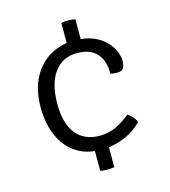

<svg xmlns="http://www.w3.org/2000/svg" viewBox="-103 -739 747 846"><g transform="rotate(-15 270.0 -316.0)"><path d="M283 23.5Q276 23.5 267 22.8Q258 22 251 20.5V-107.5H315V20.5Q308.5 22 299.2 22.8Q290 23.5 283 23.5ZM254 -520V-653.5Q267.5 -656.5 286 -656.5Q294 -656.5 302.8 -655.8Q311.5 -655 318 -653.5V-520ZM281 -68.5Q222 -68.5 181.5 -90.2Q141 -112 116.2 -148Q91.5 -184 80.5 -227.2Q69.5 -270.5 69.5 -313Q69.5 -398 100 -453.8Q130.5 -509.5 180.2 -537Q230 -564.5 287 -564.5Q338.5 -564.5 373.8 -549.8Q409 -535 430.5 -512.8Q452 -490.5 461.8 -466.5Q471.5 -442.5 471.5 -423.5Q471.5 -405.5 465 -391.8Q458.5 -378 434.5 -378Q425.5 -378 418.5 -379Q411.5 -380 404.5 -381.5Q406.5 -410 396.5 -439.2Q386.5 -468.5 359.8 -488Q333 -507.5 285 -507.5Q220 -507.5 182.2 -456.8Q144.5 -406 144.5 -313Q144.5 -223.5 182.2 -176.5Q220 -129.5 290 -129.5Q331.5 -129.5 366.5 -146.5Q401.5 -163.5 429.5 -187.5Q441 -182.5 452 -170Q463 -157.5 467.5 -144.5Q445.5 -121 416.2 -104Q387 -87 352.8 -77.8Q318.5 -68.5 281 -68.5Z"/></g></svg>

Font: Signika Negative Light Light
Style: Regular
Weight: 300
Version: Version 2.001